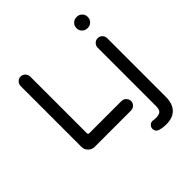

<svg xmlns="http://www.w3.org/2000/svg" viewBox="-242 -882 1294 1294"><g transform="rotate(-45 405.5 -234.5)"><path d="M635.7 -649.4V-653.3Q635.7 -673.8 650.9 -689Q666 -704.1 686.5 -704.1H692.4Q712.9 -704.1 728 -689Q743.2 -673.8 743.2 -653.3V-649.4Q743.2 -628.9 728 -613.8Q712.9 -598.6 692.4 -598.6H686.5Q666 -598.6 650.9 -613.8Q635.7 -628.9 635.7 -649.4ZM93.8 -61.5V-641.6Q93.8 -660.2 106.9 -673.8Q120.1 -687.5 138.7 -687.5Q157.2 -687.5 170.9 -673.8Q184.6 -660.2 184.6 -641.6V-101.6Q184.6 -89.8 196.3 -89.8H502.9Q521.5 -89.8 535.2 -76.2Q548.8 -62.5 548.8 -43.9Q548.8 -25.4 535.2 -12.2Q521.5 1 502.9 1H156.2Q130.9 1 112.3 -17.6Q93.8 -36.1 93.8 -61.5ZM543.9 226.6Q531.2 222.7 524.4 212.9Q517.6 203.1 517.6 190.4Q517.6 175.8 528.8 164.1Q540 152.3 555.7 152.3L567.4 154.3H570.3Q576.2 155.3 585 155.3Q617.2 155.3 630.4 143.6Q643.6 131.8 643.6 98.6V-457Q643.6 -475.6 656.7 -489.3Q669.9 -502.9 688.5 -502.9Q708 -502.9 721.2 -489.7Q734.4 -476.6 734.4 -457V100.6Q734.4 166 701.7 200.7Q668.9 235.4 605.5 235.4Q570.3 235.4 543.9 226.6Z"/></g></svg>

Font: KTXP_ComRound
Style: Medium
Weight: 500
Version: Version 1.01;May 16, 2022;FontCreator 13.0.0.2683 64-bit